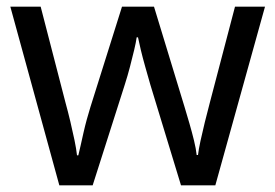

<svg xmlns="http://www.w3.org/2000/svg" viewBox="-20 -557 826 576"><path d="M431 -303Q423 -331 415.5 -357.5Q408 -384 402.5 -407Q397 -430 394 -445H390Q388 -430 382.5 -407Q377 -384 370 -357Q363 -330 354 -302L258 -1H158L11 -537H102L176 -251Q184 -222 191 -192.5Q198 -163 203.5 -136.5Q209 -110 211 -91H215Q218 -103 222 -121Q226 -139 230.5 -159Q235 -179 240.5 -199Q246 -219 251 -235L346 -537H442L534 -235Q541 -212 548.5 -186Q556 -160 562 -135.5Q568 -111 570 -92H574Q576 -109 581.5 -134.5Q587 -160 594.5 -190.5Q602 -221 610 -251L685 -537H775L626 -1H523Z"/></svg>

Font: Noto Sans Oriya
Style: Regular
Weight: 400
Designer: Amélie Bonet and Sol Matas
Foundry: Google LLC
Version: Version 2.006